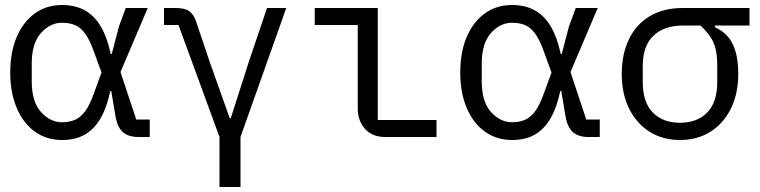

<svg xmlns="http://www.w3.org/2000/svg" viewBox="-20 -548 3040 768"><path d="M579 0H534Q494 0 472 -19Q450 -38 442 -83L425 -184H421Q408 -120 383 -76Q358 -32 320 -10Q282 12 228 12Q166 12 119.5 -21.5Q73 -55 47 -116Q21 -177 21 -258Q21 -340 47 -400.5Q73 -461 119.5 -494.5Q166 -528 228 -528Q281 -528 319.5 -506.5Q358 -485 383.5 -441.5Q409 -398 423 -332H427L456 -443L483 -516H571L462 -260L525 -70H579ZM228 -59Q258 -59 280.5 -69Q303 -79 321 -103.5Q339 -128 355 -173L386 -258L355 -343Q339 -388 321 -413Q303 -438 280.5 -447.5Q258 -457 228 -457Q181 -457 144 -416Q107 -375 107 -294V-222Q107 -141 144 -100Q181 -59 228 -59Z M858 0 694 -448H636V-516H681Q705 -516 721 -511Q737 -506 747.5 -493.5Q758 -481 765 -460L819 -300L899 -75H903L975 -300L1048 -516H1125L942 0V200H858Z M1726 0H1521Q1469 0 1440 -32.5Q1411 -65 1411 -114V-448H1239V-516H1491V-68H1726Z M2379 0H2334Q2294 0 2272 -19Q2250 -38 2242 -83L2225 -184H2221Q2208 -120 2183 -76Q2158 -32 2120 -10Q2082 12 2028 12Q1966 12 1919.5 -21.5Q1873 -55 1847 -116Q1821 -177 1821 -258Q1821 -340 1847 -400.5Q1873 -461 1919.5 -494.5Q1966 -528 2028 -528Q2081 -528 2119.5 -506.5Q2158 -485 2183.5 -441.5Q2209 -398 2223 -332H2227L2256 -443L2283 -516H2371L2262 -260L2325 -70H2379ZM2028 -59Q2058 -59 2080.5 -69Q2103 -79 2121 -103.5Q2139 -128 2155 -173L2186 -258L2155 -343Q2139 -388 2121 -413Q2103 -438 2080.5 -447.5Q2058 -457 2028 -457Q1981 -457 1944 -416Q1907 -375 1907 -294V-222Q1907 -141 1944 -100Q1981 -59 2028 -59Z M2840 -446V-439Q2890 -416 2911.5 -370.5Q2933 -325 2933 -252Q2933 -173 2903.5 -113.5Q2874 -54 2821.5 -21Q2769 12 2700 12Q2631 12 2578.5 -21Q2526 -54 2496.5 -113.5Q2467 -173 2467 -252Q2467 -331 2495.5 -390.5Q2524 -450 2578.5 -483Q2633 -516 2712 -516H2978V-446ZM2712 -446Q2637 -446 2594 -405.5Q2551 -365 2551 -283V-221Q2551 -139 2591 -98Q2631 -57 2700 -57Q2769 -57 2809 -98Q2849 -139 2849 -221V-283Q2849 -325 2842.5 -352Q2836 -379 2821.5 -400.5Q2807 -422 2782 -446Z"/></svg>

Font: Lilex
Style: Regular
Weight: 400
Monospace: yes
Designer: Mike Abbink, Paul van der Laan, Pieter van Rosmalen, Mikhael Khrustik
Foundry: Mikhael Khrustik
Version: Version 2.510